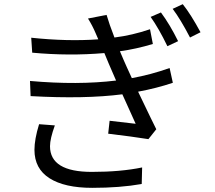

<svg xmlns="http://www.w3.org/2000/svg" viewBox="-20 -862 1040 928"><path d="M168.9 -261.7 245.1 -255.9Q221.7 -191.4 221.7 -155.3Q221.7 -31.2 423.8 -31.2Q563.5 -31.2 667 -52.7L665 27.3Q560.5 45.9 425.8 45.9Q292 45.9 219.2 -0.5Q146.5 -46.9 146.5 -137.7Q146.5 -188.5 168.9 -261.7ZM799.8 -533.2 815.4 -461.9Q737.3 -435.5 647.5 -418.9Q721.7 -263.7 735.4 -237.3L697.3 -189.5Q618.2 -202.1 502.9 -215.8L509.8 -278.3Q618.2 -265.6 635.7 -263.7Q626 -284.2 604 -334Q582 -383.8 571.3 -406.2Q389.6 -382.8 127.9 -397.5L125 -470.7Q356.4 -450.2 541 -472.7L505.9 -553.7L484.4 -605.5Q314.5 -590.8 135.7 -607.4L130.9 -679.7Q305.7 -661.1 455.1 -671.9Q453.1 -675.8 442.4 -701.2Q426.8 -738.3 405.3 -772.5L495.1 -790Q507.8 -746.1 533.2 -680.7Q619.1 -691.4 705.1 -720.7L718.8 -649.4Q637.7 -625 559.6 -614.3L577.1 -573.2L591.8 -540Q607.4 -506.8 617.2 -484.4Q709 -501 799.8 -533.2ZM708 -780.3 757.8 -801.8Q800.8 -744.1 840.8 -663.1L789.1 -638.7Q747.1 -725.6 708 -780.3ZM814.5 -819.3 863.3 -841.8Q902.3 -793 949.2 -706.1L898.4 -680.7Q851.6 -770.5 814.5 -819.3Z"/></svg>

Font: Nasu
Style: Regular
Weight: 400
Designer: Ryoko NISHIZUKA (kana &amp; ideographs); Paul D. Hunt (Latin, Greek &amp; Cyrillic); Wenlong ZHANG (bopomofo); Sandoll C
Version: Version 2014.1215